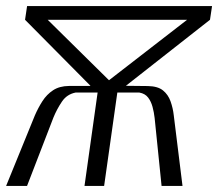

<svg xmlns="http://www.w3.org/2000/svg" viewBox="-24 -611 717 631"><path d="M-3.9 0 90.5 -231.5Q101.2 -256.3 115.4 -278.5Q129.5 -300.6 150.5 -314.4Q171.5 -328.2 202.6 -328.5L273.6 -328.7L58.3 -546L65 -591H672.9L666.1 -546L389.7 -329L462.1 -328.2Q494.7 -327.6 511.7 -313.8Q528.7 -300 536.5 -278Q544.4 -256 547.1 -231.8L575.8 0H507L484.2 -223.3Q482.1 -242 477.3 -259.8Q472.5 -277.7 462.7 -290.5Q452.9 -303.4 434.1 -306.8H361.6L318.2 0H253.7L296.8 -306.8H224.3Q195.8 -301.2 179.5 -277Q163.1 -252.7 151.7 -225L64.9 0ZM334.2 -347.3 590.9 -546H132.7Z"/></svg>

Font: Alumni Sans Thin
Style: Italic
Weight: 100
Italic angle: -8°
Designer: Robert E. Leuschke
Foundry: Robert E. Leuschke
Version: Version 1.016